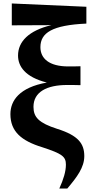

<svg xmlns="http://www.w3.org/2000/svg" viewBox="-20 -854 545 1107"><path d="M322 233H368C424 167 466 111 466 46C466 -26 431 -73 310 -111C204 -145 173 -178 173 -238C173 -324 250 -364 367 -364C386 -364 420 -364 444 -363V-472C421 -471 392 -471 374 -471C263 -471 213 -517 213 -582C213 -665 281 -709 478 -718V-815L48 -834V-708L276 -709C146 -678 84 -614 84 -534C84 -472 124 -410 250 -378C93 -350 40 -275 40 -196C40 -96 103 -42 224 -5C337 32 360 48 360 95C360 135 346 180 322 233Z"/></svg>

Font: Source Han Serif KR Heavy
Style: Regular
Weight: 900
Designer: Ryoko NISHIZUKA 西塚涼子 (kana & ideographs); Frank Grießhammer (Latin, Greek & Cyrillic); Wenlong ZHANG 张文龙 (bopomofo); San
Foundry: Adobe
Version: Version 2.001;hotconv 1.1.0;makeotfexe 2.6.0